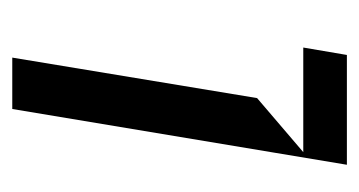

<svg xmlns="http://www.w3.org/2000/svg" viewBox="-156 -429 585 313"><g transform="rotate(90 136.5 -272.5)"><path d="M157.7 0 248.6 -545.5H69.6L57.5 -474.4H228L139.9 -399.1L73.9 0Z"/></g></svg>

Font: Riot Sans 2.0
Style: Italic
Weight: 400
Italic angle: -9.39999°
Designer: Rasmus Andersson
Foundry: rsms
Version: Version 3.006;hotconv 1.0.109;makeotfexe 2.5.65596